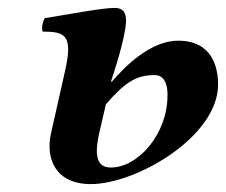

<svg xmlns="http://www.w3.org/2000/svg" viewBox="-20 -456 572 486"><path d="M261 -250 270 -278C288 -334 299 -383 299 -403C299 -424 292 -436 270 -436C237 -436 139 -417 93 -410C87 -398 85 -385 88 -376C145 -376 165 -367 145 -278L109 -118C95 -55 120 10 210 10C325 10 532 -110 532 -242C532 -283 519 -353 431 -353C362 -353 298 -290 263 -249ZM248 -192C294 -245 323 -266 371 -266C401 -266 404 -233 404 -215C404 -116 329 -32 261 -32C225 -32 217 -61 233 -127Z"/></svg>

Font: Libertinus Serif
Style: Bold Italic
Weight: 700
Italic angle: -12°
Designer: Philipp H. Poll, Khaled Hosny
Foundry: Caleb Maclennan
Version: Version 7.050;RELEASE